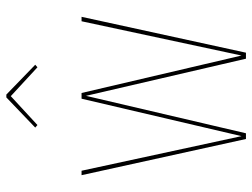

<svg xmlns="http://www.w3.org/2000/svg" viewBox="-115 -680 795 605"><g transform="rotate(-90 282.5 -377.5)"><path d="M419 0H400L283 -504L165 0H147L33 -518H47L156 -14L274 -518H292L410 -14L518 -518H532ZM183 -664 278 -755H287L381 -664L373 -657L282 -741L191 -657Z"/></g></svg>

Font: Fira Sans Compressed Hair
Style: Regular
Weight: 100
Width: 1
Designer: bBox Type GmbH & Carrois Corporate GbR & Edenspiekermann AG
Foundry: bBox Type GmbH & Carrois Corporate GbR & Edenspiekermann AG
Version: Version 4.301